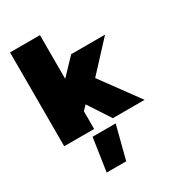

<svg xmlns="http://www.w3.org/2000/svg" viewBox="-222 -797 1080 1194"><g transform="rotate(-30 318.5 -200.0)"><path d="M40 0V-673.8H254.9V-359.9L363.8 -474.1H606.9L418.9 -271L617.2 0H389.2L285.2 -159.2L254.9 -127V0ZM187 273.9 222.2 37.1H388.2L327.1 273.9Z"/></g></svg>

Font: Kanit ExtraBold
Style: Regular
Weight: 800
Designer: Katatrad Team
Foundry: CadsonDemak
Version: Version 1.000;PS 001.000;hotconv 1.0.88;makeotf.lib2.5.64775